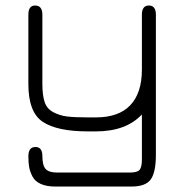

<svg xmlns="http://www.w3.org/2000/svg" viewBox="-20 -477 649 697"><path d="M545.9 85Q545.9 148.4 527.3 174.3Q508.8 200.2 457 200.2H180.7Q149.4 200.2 128.4 190.9Q107.4 181.6 98.1 164.1Q88.9 146.5 85.9 129.9Q83 113.3 83 90.8Q83 56.6 108.4 56.6Q133.8 56.6 133.8 88.9Q133.8 123 145.5 136.2Q157.2 149.4 187.5 149.4H450.2Q478.5 149.4 486.8 139.6Q495.1 129.9 495.1 100.6V-61.5Q437.5 0 328.1 0H299.8Q187.5 0 135.3 -34.7Q83 -69.3 83 -171.9V-423.8Q83 -457 107.4 -457Q133.8 -457 133.8 -423.8V-172.9Q133.8 -130.9 142.1 -106.4Q150.4 -82 173.3 -69.8Q196.3 -57.6 223.1 -54.2Q250 -50.8 299.8 -50.8H328.1Q411.1 -50.8 453.1 -95.2Q495.1 -139.6 495.1 -224.6V-423.8Q495.1 -457 520.5 -457Q545.9 -457 545.9 -423.8Z"/></svg>

Font: Jura
Style: Book
Weight: 400
Version: Version 2.3